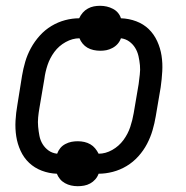

<svg xmlns="http://www.w3.org/2000/svg" viewBox="-20 -591 640 662"><path d="M248 51Q236 51 225 48.5Q214 46 204 40.5Q194 35 187 26.5Q180 18 176 8Q149 7 124 -2.5Q99 -12 80.5 -29.5Q62 -47 51 -71Q40 -95 36 -121Q32 -147 33.5 -174.5Q35 -202 40 -230L56 -330Q60 -354 67 -378Q74 -402 86.5 -425Q99 -448 117 -468Q135 -488 157.5 -501.5Q180 -515 204.5 -521.5Q229 -528 253 -528Q258 -539 265.5 -547.5Q273 -556 283 -561.5Q293 -567 303.5 -569Q314 -571 325 -571Q337 -571 348 -568.5Q359 -566 369.5 -560.5Q380 -555 387 -546.5Q394 -538 397 -528Q425 -527 450 -517.5Q475 -508 493 -490.5Q511 -473 522 -449Q533 -425 537 -399Q541 -373 539.5 -345.5Q538 -318 534 -290L517 -190Q513 -166 506 -142Q499 -118 487 -95Q475 -72 457 -52Q439 -32 416.5 -18.5Q394 -5 369 1.5Q344 8 320 8Q316 19 308.5 27.5Q301 36 291 41.5Q281 47 270 49Q259 51 248 51ZM320 -61Q344 -61 367 -74Q390 -87 405.5 -108Q421 -129 429 -153Q437 -177 441 -201L458 -301Q460 -318 462 -334Q464 -350 462.5 -366Q461 -382 457.5 -397.5Q454 -413 446 -426Q438 -439 425.5 -448Q413 -457 397 -459Q393 -448 385.5 -439.5Q378 -431 367.5 -425.5Q357 -420 347 -418Q337 -416 326 -416Q314 -416 302.5 -418.5Q291 -421 281.5 -426.5Q272 -432 265 -440.5Q258 -449 254 -459Q230 -459 206.5 -446Q183 -433 167.5 -412Q152 -391 144 -367Q136 -343 133 -319L116 -219Q113 -202 111.5 -186Q110 -170 111.5 -154Q113 -138 116 -122.5Q119 -107 127 -94Q135 -81 147.5 -72Q160 -63 177 -61Q181 -72 188 -80.5Q195 -89 205.5 -94.5Q216 -100 226.5 -102Q237 -104 248 -104Q260 -104 271 -101.5Q282 -99 291.5 -93.5Q301 -88 308 -79.5Q315 -71 320 -61Z"/></svg>

Font: Iosevka HT Extended
Style: Italic
Weight: 400
Width: 7
Italic angle: -9°
Monospace: yes
Designer: Belleve Invis
Foundry: Belleve Invis
Version: Version 32.3.0; ttfautohint (v1.8.4)